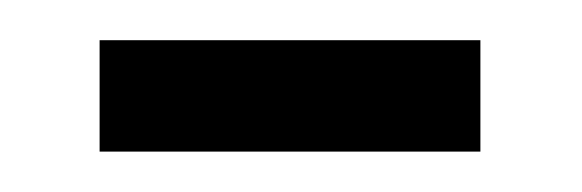

<svg xmlns="http://www.w3.org/2000/svg" viewBox="-20 -192 291 96"><path d="M29.8 -116.2V-171.9H220.2V-116.2Z"/></svg>

Font: Scheherazade Rohingya
Style: Regular
Weight: 400
Designer: SIL International
Foundry: SIL International
Version: Version 2.000 (build 440/429)